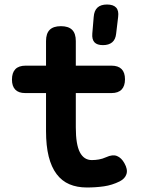

<svg xmlns="http://www.w3.org/2000/svg" viewBox="-20 -821 640 851"><path d="M474.1 -530Q503.9 -530 519 -514.7Q534 -499.4 534 -469.6Q534 -439.8 519 -424.1Q503.9 -408.5 474.1 -408.5H91.5Q62.4 -408.5 47.7 -423.8Q33 -439.1 33 -468.2Q33 -498.7 48 -514.3Q63.1 -530 93.6 -530ZM450.5 -124.3Q478.9 -137.4 498.6 -129.5Q518.3 -121.5 531.4 -97.6Q546.9 -70.6 540.7 -49.9Q534.4 -29.2 510.5 -17.1Q477 -0.4 440.9 4.8Q404.9 10 365 10Q321.3 10 287.6 -4.4Q253.9 -18.8 230.8 -49.5Q207.7 -80.2 195.8 -127.5Q184 -174.8 184 -239.9V-639Q184 -672.5 200.2 -688.7Q216.5 -705 250 -705Q283.5 -705 299.8 -688.7Q316 -672.5 316 -639V-256.2Q316 -180.7 334 -146.1Q352 -111.5 387 -111.5Q402.8 -111.5 418.3 -114.2Q433.8 -116.8 450.5 -124.3ZM436.3 -621Q410.4 -621 398.8 -633.4Q387.1 -645.8 389.1 -672L395.3 -745.7Q397.3 -773.7 411.9 -787.3Q426.5 -801 454.4 -801Q482.3 -801 494.8 -787.3Q507.3 -773.7 503.6 -745.7L494.8 -672Q492.1 -645.8 477.1 -633.4Q462.1 -621 436.3 -621Z"/></svg>

Font: Maple Mono
Style: Regular
Weight: 400
Monospace: yes
Designer: subframe7536
Version: Version 7.300